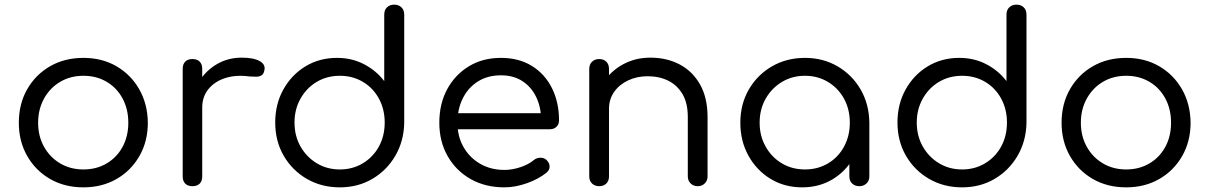

<svg xmlns="http://www.w3.org/2000/svg" viewBox="-20 -801 5202 826"><path d="M339 5Q258 5 195.5 -31Q133 -67 97 -130Q61 -193 61 -273Q61 -354 97 -417Q133 -480 195.5 -516Q258 -552 339 -552Q419 -552 481 -516Q543 -480 579 -417Q615 -354 616 -273Q616 -193 580 -130Q544 -67 481.5 -31Q419 5 339 5ZM339 -72Q395 -72 439 -98Q483 -124 507.5 -169.5Q532 -215 532 -273Q532 -331 507.5 -377Q483 -423 439 -449Q395 -475 339 -475Q283 -475 239 -449Q195 -423 169.5 -377Q144 -331 144 -273Q144 -215 169.5 -169.5Q195 -124 239 -98Q283 -72 339 -72Z M804 -339Q806 -400 835.5 -448.5Q865 -497 913 -525Q961 -553 1020 -553Q1071 -553 1097.5 -538Q1124 -523 1117 -497Q1114 -482 1104.5 -476.5Q1095 -471 1082.5 -471Q1070 -471 1054 -472Q996 -480 950 -465.5Q904 -451 877 -418Q850 -385 850 -339ZM808 0Q788 0 777 -11Q766 -22 766 -42V-505Q766 -525 777 -536Q788 -547 808 -547Q828 -547 839 -536Q850 -525 850 -505V-42Q850 -22 839 -11Q828 0 808 0Z M1442 5Q1363 5 1300 -31.5Q1237 -68 1200.5 -131Q1164 -194 1164 -274Q1164 -353 1199 -416Q1234 -479 1294 -515.5Q1354 -552 1430 -552Q1494 -552 1546.5 -524.5Q1599 -497 1633 -452V-738Q1633 -758 1645 -769.5Q1657 -781 1676 -781Q1695 -781 1707 -769.5Q1719 -758 1719 -738V-271Q1717 -193 1680.5 -130.5Q1644 -68 1582 -31.5Q1520 5 1442 5ZM1442 -72Q1497 -72 1541 -98.5Q1585 -125 1610 -170.5Q1635 -216 1635 -274Q1635 -331 1610 -377Q1585 -423 1541 -449Q1497 -475 1442 -475Q1387 -475 1343 -449Q1299 -423 1273 -377Q1247 -331 1247 -274Q1247 -216 1273 -170.5Q1299 -125 1343 -98.5Q1387 -72 1442 -72Z M2150 5Q2068 5 2005 -30.5Q1942 -66 1906 -129Q1870 -192 1870 -273Q1870 -355 1904 -417.5Q1938 -480 1997.5 -516Q2057 -552 2135 -552Q2212 -552 2268 -517.5Q2324 -483 2354.5 -422Q2385 -361 2385 -283Q2385 -266 2374 -255.5Q2363 -245 2346 -245H1928V-314H2350L2308 -284Q2308 -339 2287 -383Q2266 -427 2227.5 -452Q2189 -477 2135 -477Q2078 -477 2036 -450.5Q1994 -424 1971 -378Q1948 -332 1948 -273Q1948 -214 1974 -168.5Q2000 -123 2045.5 -96.5Q2091 -70 2150 -70Q2184 -70 2219.5 -82Q2255 -94 2276 -112Q2288 -122 2303.5 -122.5Q2319 -123 2330 -114Q2344 -101 2344.5 -85.5Q2345 -70 2332 -59Q2298 -31 2247.5 -13Q2197 5 2150 5Z M2982 0Q2963 0 2951 -12Q2939 -24 2939 -42V-297Q2939 -358 2916 -396.5Q2893 -435 2854.5 -454Q2816 -473 2766 -473Q2720 -473 2682 -455Q2644 -437 2622 -405.5Q2600 -374 2600 -333H2543Q2544 -396 2575.5 -445.5Q2607 -495 2660 -524Q2713 -553 2778 -553Q2849 -553 2904.5 -523.5Q2960 -494 2992 -437Q3024 -380 3024 -297V-42Q3024 -24 3012 -12Q3000 0 2982 0ZM2558 0Q2539 0 2527 -11.5Q2515 -23 2515 -42V-504Q2515 -524 2527 -535.5Q2539 -547 2558 -547Q2577 -547 2588.5 -535.5Q2600 -524 2600 -504V-42Q2600 -23 2588.5 -11.5Q2577 0 2558 0Z M3431 5Q3355 5 3295 -31.5Q3235 -68 3200 -131Q3165 -194 3165 -273Q3165 -353 3201.5 -416Q3238 -479 3301 -515.5Q3364 -552 3443 -552Q3521 -552 3583.5 -515.5Q3646 -479 3682.5 -416Q3719 -353 3720 -273L3686 -257Q3686 -183 3652.5 -123.5Q3619 -64 3561.5 -29.5Q3504 5 3431 5ZM3443 -72Q3498 -72 3542 -98Q3586 -124 3611 -170Q3636 -216 3636 -273Q3636 -331 3611 -376.5Q3586 -422 3542 -448.5Q3498 -475 3443 -475Q3388 -475 3344 -448.5Q3300 -422 3274 -376.5Q3248 -331 3248 -273Q3248 -216 3274 -170Q3300 -124 3344 -98Q3388 -72 3443 -72ZM3677 0Q3658 0 3646 -11.5Q3634 -23 3634 -42V-207L3653 -295L3720 -273V-42Q3720 -23 3707.5 -11.5Q3695 0 3677 0Z M4119 5Q4040 5 3977 -31.5Q3914 -68 3877.5 -131Q3841 -194 3841 -274Q3841 -353 3876 -416Q3911 -479 3971 -515.5Q4031 -552 4107 -552Q4171 -552 4223.5 -524.5Q4276 -497 4310 -452V-738Q4310 -758 4322 -769.5Q4334 -781 4353 -781Q4372 -781 4384 -769.5Q4396 -758 4396 -738V-271Q4394 -193 4357.5 -130.5Q4321 -68 4259 -31.5Q4197 5 4119 5ZM4119 -72Q4174 -72 4218 -98.5Q4262 -125 4287 -170.5Q4312 -216 4312 -274Q4312 -331 4287 -377Q4262 -423 4218 -449Q4174 -475 4119 -475Q4064 -475 4020 -449Q3976 -423 3950 -377Q3924 -331 3924 -274Q3924 -216 3950 -170.5Q3976 -125 4020 -98.5Q4064 -72 4119 -72Z M4825 5Q4744 5 4681.5 -31Q4619 -67 4583 -130Q4547 -193 4547 -273Q4547 -354 4583 -417Q4619 -480 4681.5 -516Q4744 -552 4825 -552Q4905 -552 4967 -516Q5029 -480 5065 -417Q5101 -354 5102 -273Q5102 -193 5066 -130Q5030 -67 4967.5 -31Q4905 5 4825 5ZM4825 -72Q4881 -72 4925 -98Q4969 -124 4993.5 -169.5Q5018 -215 5018 -273Q5018 -331 4993.5 -377Q4969 -423 4925 -449Q4881 -475 4825 -475Q4769 -475 4725 -449Q4681 -423 4655.5 -377Q4630 -331 4630 -273Q4630 -215 4655.5 -169.5Q4681 -124 4725 -98Q4769 -72 4825 -72Z"/></svg>

Font: Comfortaa Medium
Style: Regular
Weight: 500
Designer: Johan Aakerlund
Foundry: Johan Aakerlund
Version: Version 3.104; ttfautohint (v1.8.1.43-b0c9)